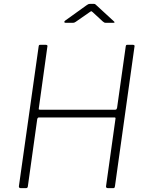

<svg xmlns="http://www.w3.org/2000/svg" viewBox="-20 -974 765 994"><path d="M181 -366Q178 -366 176 -363.5Q174 -361 173 -359L124 -8Q123 -4 121 -2Q119 0 114 0H87Q82 0 79.5 -3Q77 -6 78 -11L180 -733Q181 -739 182.5 -740.5Q184 -742 189 -742H217Q222 -742 224.5 -739.5Q227 -737 225 -731L181 -414Q180 -408 181.5 -407Q183 -406 188 -406H576Q581 -406 583 -408.5Q585 -411 586 -415L631 -734Q632 -739 633.5 -740.5Q635 -742 639 -742H668Q673 -742 675.5 -739.5Q678 -737 676 -731L575 -9Q574 -4 572.5 -2Q571 0 566 0H539Q534 0 531 -2.5Q528 -5 529 -10L578 -360Q579 -366 573 -366ZM512 -863 460 -911Q453 -917 451.5 -916Q450 -915 441 -909L372 -861Q366 -857 363.5 -856.5Q361 -856 356 -856H319Q314 -856 313 -859.5Q312 -863 317 -867L427 -946Q432 -950 436.5 -952Q441 -954 448 -954H466Q472 -954 475 -950.5Q478 -947 481 -945L568 -865Q573 -861 573 -858.5Q573 -856 567 -856H526Q522 -856 519 -858Q516 -860 512 -863Z"/></svg>

Font: Libre Franklin Thin Thin
Style: Italic
Weight: 250
Italic angle: -8°
Version: Version 3.000